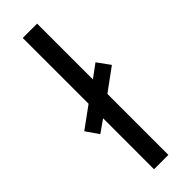

<svg xmlns="http://www.w3.org/2000/svg" viewBox="-274 -773 786 786"><g transform="rotate(-45 119.0 -380.0)"><path d="M75 0H158V-353L255 -424L215 -479L158 -437V-760H75V-379L-17 -312L21 -257L75 -295Z"/></g></svg>

Font: Noto Sans Bengali Condensed
Style: Regular
Weight: 400
Width: 3
Designer: Jelle Bosma - Monotype Design Team
Foundry: Monotype Imaging Inc.
Version: Version 2.003